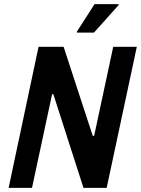

<svg xmlns="http://www.w3.org/2000/svg" viewBox="-20 -916 687 936"><path d="M22 0 168 -688H290L432 -254H439L532 -688H647L500 0H387L240 -457H234L136 0ZM355 -757V-762L441 -896H558V-891L438 -757Z"/></svg>

Font: Saira Semi Condensed Medium
Style: Italic
Weight: 500
Width: 4
Italic angle: -12°
Designer: Hector Gatti with collaboration of the Omnibus-Type team
Foundry: Omnibus-Type
Version: Version 1.001; ttfautohint (v1.8)